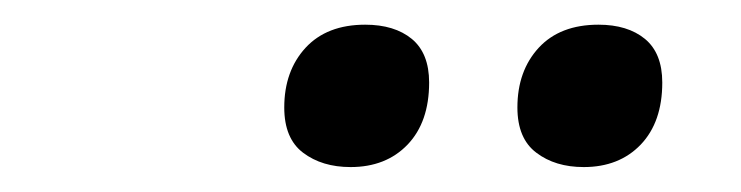

<svg xmlns="http://www.w3.org/2000/svg" viewBox="-20 -760 594 154"><path d="M208 -673.8Q208 -703.1 225.1 -721.7Q242.2 -740.2 272.9 -740.2Q296.4 -740.2 310.3 -728.8Q324.2 -717.3 324.2 -693.8Q324.2 -662.1 306.9 -644Q289.6 -626 261.2 -626Q238.3 -626 223.1 -637.5Q208 -648.9 208 -673.8ZM395 -673.8Q395 -703.1 412.1 -721.7Q429.2 -740.2 460 -740.2Q483.4 -740.2 497.3 -728.8Q511.2 -717.3 511.2 -693.8Q511.2 -662.1 493.9 -644Q476.6 -626 448.2 -626Q425.3 -626 410.2 -637.5Q395 -648.9 395 -673.8Z"/></svg>

Font: Open Sans Semibold
Style: Italic
Weight: 600
Italic angle: -12°
Foundry: Ascender Corporation
Version: Version 1.10